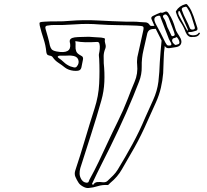

<svg xmlns="http://www.w3.org/2000/svg" viewBox="-20 -897 1040 966"><path d="M949 -711Q936 -709 927.5 -716Q919 -723 914 -735Q905 -761 890 -783Q875 -805 867 -830Q866 -834 865 -836.5Q864 -839 866 -842Q882 -868 913 -876Q918 -878 921 -875Q924 -872 926 -869Q936 -857 942.5 -843Q949 -829 954 -815Q959 -801 963.5 -786Q968 -771 973 -757Q976 -744 965 -742Q957 -740 949 -737.5Q941 -735 933 -736Q928 -736 927 -733Q926 -730 930 -726Q938 -719 953.5 -719.5Q969 -720 976 -727Q978 -729 979.5 -731.5Q981 -734 984 -732Q987 -730 985.5 -727.5Q984 -725 982 -723Q974 -710 949 -711ZM948 -748Q965 -748 959 -764Q955 -776 951.5 -788Q948 -800 944 -812Q937 -834 923 -856Q919 -864 913.5 -863Q908 -862 902 -860Q891 -856 896 -844Q904 -821 915.5 -799Q927 -777 936 -754Q940 -748 948 -748ZM922 -743Q923 -744 925 -744V-749Q915 -772 905 -794.5Q895 -817 885 -839Q883 -843 880 -841Q877 -841 877 -836Q876 -830 878 -824.5Q880 -819 883 -814Q893 -796 902.5 -778.5Q912 -761 922 -743ZM788 -834Q794 -832 798 -833Q802 -834 806 -836Q815 -841 820.5 -838Q826 -835 830 -827Q841 -811 848.5 -793Q856 -775 861 -757Q865 -741 873.5 -729Q882 -717 889 -703Q896 -687 890 -675Q884 -663 866 -660Q859 -659 850.5 -657.5Q842 -656 834 -655Q816 -652 809 -666Q804 -632 803.5 -598Q803 -564 801 -529Q798 -492 789.5 -455.5Q781 -419 765 -383Q736 -317 705.5 -251Q675 -185 637 -121Q615 -84 593.5 -45.5Q572 -7 534 24Q531 26 528 30Q525 34 522 34Q496 32 472.5 39.5Q449 47 425 49Q412 50 396.5 41Q381 32 375 22Q366 8 359.5 -7Q353 -22 359 -40Q385 -118 408 -196Q431 -274 456 -352Q476 -414 479 -476.5Q482 -539 479 -601Q478 -609 477.5 -616.5Q477 -624 479 -631Q481 -639 482 -652Q483 -665 480.5 -676Q478 -687 468 -686Q436 -684 410 -684.5Q384 -685 359 -690Q361 -677 360 -664Q359 -651 363.5 -639Q368 -627 386 -618Q395 -614 397 -608Q399 -602 397 -595L391 -565Q389 -549 380.5 -544Q372 -539 350 -541Q324 -544 307 -557Q291 -570 274 -581Q257 -592 246 -608Q241 -616 230 -617Q220 -619 217 -623.5Q214 -628 213 -635Q210 -669 199 -702Q188 -735 180 -768Q177 -782 181 -784.5Q185 -787 205 -788Q236 -790 267 -789.5Q298 -789 329 -792Q401 -798 472.5 -794Q544 -790 615 -788Q632 -788 650 -788Q668 -788 685 -786Q698 -785 712 -784.5Q726 -784 734 -770Q737 -766 743 -766.5Q749 -767 757 -767Q750 -782 743 -799Q737 -811 750 -817Q761 -822 770 -826.5Q779 -831 788 -834ZM859 -723Q858 -726 857.5 -729Q857 -732 856 -735Q851 -749 845.5 -763.5Q840 -778 834 -793Q831 -800 828.5 -807Q826 -814 821 -819Q816 -826 809 -824Q795 -819 802 -808Q810 -798 814 -785Q818 -772 822 -761Q827 -751 832 -740.5Q837 -730 842 -719Q844 -715 847 -715Q850 -715 853 -716Q859 -718 859 -723ZM832 -668Q846 -667 841 -680Q837 -688 833 -694.5Q829 -701 827 -708Q817 -733 808 -757Q799 -781 789 -806Q788 -810 786.5 -814.5Q785 -819 778 -818Q748 -813 760 -785Q762 -781 763 -778Q776 -755 788 -731Q800 -707 812 -683Q815 -677 819 -672Q823 -667 832 -668ZM427 -712Q440 -711 456 -710Q472 -709 489 -708Q495 -707 502 -705.5Q509 -704 508 -699Q506 -688 510 -676Q514 -664 510 -653Q502 -634 501.5 -616Q501 -598 502 -579Q507 -532 505 -485Q503 -438 490 -392Q466 -307 438.5 -221.5Q411 -136 384 -51Q380 -36 380.5 -22.5Q381 -9 389 5Q393 11 398 15.5Q403 20 413 22Q424 23 426 17Q428 11 430 7Q455 -38 477 -84Q499 -130 520 -176Q546 -232 573.5 -287.5Q601 -343 623 -400Q639 -443 657 -485Q675 -527 670 -573Q669 -582 669.5 -591Q670 -600 671 -609Q678 -641 685.5 -674Q693 -707 700 -740Q705 -760 699.5 -763.5Q694 -767 668 -768Q621 -770 574 -770.5Q527 -771 480 -774Q419 -779 359 -774.5Q299 -770 239 -771Q235 -771 232 -770Q229 -769 225 -769Q204 -769 209 -752Q215 -731 221 -710Q227 -689 231 -668Q234 -657 239.5 -649.5Q245 -642 265 -638Q340 -624 333 -676Q332 -678 332 -680.5Q332 -683 331 -686Q328 -705 356 -709Q373 -711 389.5 -711Q406 -711 427 -712ZM443 28Q444 30 448 34Q456 20 470 19Q484 18 498 20Q513 21 521 13Q535 0 548.5 -13.5Q562 -27 572 -43Q611 -107 646.5 -172Q682 -237 710 -304Q730 -349 750.5 -394Q771 -439 777 -486Q780 -511 781.5 -535Q783 -559 784 -584Q786 -611 788 -638.5Q790 -666 793 -693Q786 -707 779 -721Q772 -735 765 -749L764 -752Q743 -752 734 -747Q725 -742 721 -729Q712 -687 702 -645.5Q692 -604 693 -561Q694 -523 679.5 -486Q665 -449 650 -412Q615 -327 575 -242Q535 -157 492 -73Q479 -48 467 -22.5Q455 3 443 28ZM883 -683Q883 -691 876.5 -701.5Q870 -712 867 -710Q862 -706 855 -705Q848 -704 846 -695Q845 -688 852.5 -679Q860 -670 865 -671Q871 -673 876.5 -674.5Q882 -676 883 -683ZM311 -617H281Q273 -616 271 -613Q269 -610 274 -606Q289 -596 302 -583.5Q315 -571 334 -563Q342 -560 351.5 -558Q361 -556 366 -562Q381 -579 373 -599Q366 -615 340 -617Q333 -618 325.5 -617.5Q318 -617 311 -617Z"/></svg>

Font: Rock 3D
Style: Regular
Weight: 400
Version: Version 1.000